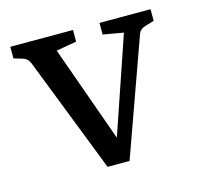

<svg xmlns="http://www.w3.org/2000/svg" viewBox="-71 -492 595 574"><g transform="rotate(-15 226.0 -205.0)"><path d="M346 -369 283 -380V-416H441V-380L414 -372Q397 -367 392 -354L263 6H218ZM247 6H195L55 -353Q48 -368 34 -372L7 -380V-416H201V-380L138 -369L260 -27Z"/></g></svg>

Font: Yrsa
Style: Regular
Weight: 400
Designer: Anna Giedrys (Yrsa+Rasa design), David Brezina (Yrsa art-direction, Rasa art-direction, design)
Foundry: Rosetta Type Foundry
Version: Version 2.004